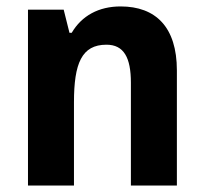

<svg xmlns="http://www.w3.org/2000/svg" viewBox="-20 -577 635 597"><path d="M355 -557C287 -557 234 -528 203 -475H196L178 -547H67V0H210V-259C210 -380 234 -438 311 -438C365 -438 387 -398 387 -320V0H530V-358C530 -493 464 -557 355 -557Z"/></svg>

Font: Noto Sans Georgian SemiCondensed Bold
Style: Regular
Weight: 700
Width: 4
Designer: Monotype Design Team, Akaki Razmadze
Foundry: Google LLC
Version: Version 2.005